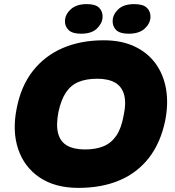

<svg xmlns="http://www.w3.org/2000/svg" viewBox="-20 -905 851 934"><path d="M362 9Q248 9 173 -41.5Q98 -92 68.5 -179.5Q39 -267 61 -377Q82 -486 139.5 -559.5Q197 -633 284.5 -671Q372 -709 485 -709Q570 -709 633.5 -679.5Q697 -650 736 -597Q775 -544 787.5 -473.5Q800 -403 784 -320Q762 -212 705.5 -138.5Q649 -65 562 -28Q475 9 362 9ZM393 -178Q446 -178 483.5 -193.5Q521 -209 545.5 -244.5Q570 -280 581 -341Q595 -405 583.5 -445Q572 -485 539 -503.5Q506 -522 453 -522Q400 -522 362.5 -506.5Q325 -491 301 -455.5Q277 -420 264 -359Q252 -295 263 -255Q274 -215 307 -196.5Q340 -178 393 -178ZM374 -741Q332 -741 313.5 -759Q295 -777 296 -804Q297 -835 324.5 -860Q352 -885 402 -885Q445 -885 462.5 -867Q480 -849 479 -822Q478 -792 452 -766.5Q426 -741 374 -741ZM606 -741Q563 -741 545 -759Q527 -777 528 -804Q529 -835 555.5 -860Q582 -885 633 -885Q676 -885 694.5 -867Q713 -849 712 -822Q711 -791 684 -766Q657 -741 606 -741Z"/></svg>

Font: REM ExtraBold
Style: Italic
Weight: 800
Italic angle: -11°
Designer: Octavio Pardo
Foundry: Ashler Design
Version: Version 1.005;gftools[0.9.28]